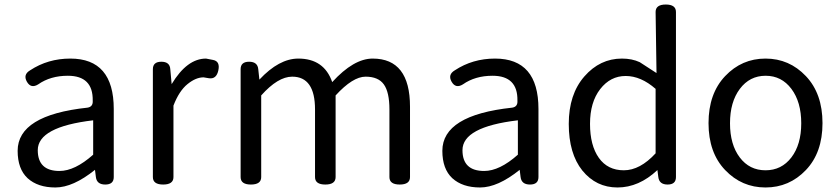

<svg xmlns="http://www.w3.org/2000/svg" viewBox="-20 -816 3708 849"><path d="M291 -557Q483 -557 483 -334V-33Q483 0 445.5 0Q408 0 404 -33L400 -65Q303 13 225 13Q147 13 102 -28Q58 -69 58 -149Q58 -307 367 -340Q392 -344 390 -371Q392 -481 280 -481Q203 -481 149 -443Q117 -423 99 -454.5Q81 -486 113 -505Q192 -557 291 -557ZM392 -284Q147 -255 147 -152Q147 -60 243 -60Q311 -60 392 -132Z M739 -444Q807 -557 891 -557L922 -551Q954 -545 945.5 -505Q937 -465 904 -470L880 -474Q846 -474 809 -444Q772 -414 747 -349V-33Q747 0 701.5 0Q656 0 656 -33V-510Q656 -543 693.5 -543Q731 -543 733 -510Z M1373 -332Q1373 -477 1272 -477Q1209 -477 1135 -394V-33Q1135 0 1089.5 0Q1044 0 1044 -33V-510Q1044 -543 1081.5 -543Q1119 -543 1122 -510L1127 -464Q1214 -557 1299 -557Q1413 -557 1449 -453Q1544 -557 1628 -557Q1793 -557 1793 -344V-33Q1793 0 1747.5 0Q1702 0 1702 -33V-332Q1702 -408 1677.5 -442.5Q1653 -477 1596.5 -477Q1540 -477 1464 -394V-33Q1464 0 1418.5 0Q1373 0 1373 -33Z M2169 -557Q2361 -557 2361 -334V-33Q2361 0 2323.5 0Q2286 0 2282 -33L2278 -65Q2181 13 2103 13Q2025 13 1980 -28Q1936 -69 1936 -149Q1936 -307 2245 -340Q2270 -344 2268 -371Q2270 -481 2158 -481Q2081 -481 2027 -443Q1995 -423 1977 -454.5Q1959 -486 1991 -505Q2070 -557 2169 -557ZM2270 -284Q2025 -255 2025 -152Q2025 -60 2121 -60Q2189 -60 2270 -132Z M2887 -64Q2805 13 2710.5 13Q2616 13 2555 -62Q2495 -137 2495 -268Q2495 -399 2564 -478Q2633 -557 2730 -557Q2775 -557 2809 -541L2883 -493L2879 -763Q2879 -796 2924 -796Q2969 -796 2969 -763V-33Q2969 0 2932 0Q2895 0 2891 -33ZM2879 -138V-423Q2814 -480 2746.5 -480Q2679 -480 2634 -422Q2589 -364 2589 -268.5Q2589 -173 2628 -118Q2667 -63 2738.5 -63Q2810 -63 2879 -138Z M3543.5 -64Q3470 13 3365 13Q3260 13 3186.5 -64Q3113 -141 3113 -271.5Q3113 -402 3186.5 -479.5Q3260 -557 3365 -557Q3470 -557 3543.5 -479.5Q3617 -402 3617 -271.5Q3617 -141 3543.5 -64ZM3251 -120Q3294 -63 3365 -63Q3436 -63 3479.5 -120Q3523 -177 3523 -271Q3523 -365 3479.5 -423Q3436 -481 3365.5 -481Q3295 -481 3251.5 -423Q3208 -365 3208 -271Q3208 -177 3251 -120Z"/></svg>

Font: Raw Maruko Gothic CJK TC
Style: Regular
Weight: 400
Version: Version 1.001